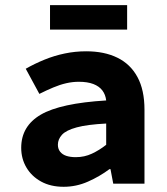

<svg xmlns="http://www.w3.org/2000/svg" viewBox="-20 -705 640 737"><path d="M224.4 12Q174.2 12 137.8 -8.1Q101.3 -28.2 81.4 -62Q61.4 -95.9 61.4 -137.6Q61.4 -220.9 136.6 -264.9Q211.9 -308.8 387.6 -319.4Q385.1 -341.6 373 -357.7Q360.8 -373.8 338.3 -382.5Q315.7 -391.1 282.4 -391.1Q258.5 -391.1 234.1 -385.5Q209.7 -379.9 184.4 -369.2Q159.1 -358.6 131.1 -344.6L78.8 -441.1Q113.1 -460.7 150.8 -476Q188.5 -491.4 228.6 -499.7Q268.6 -508.1 310.8 -508.1Q380.6 -508.1 430.6 -483.5Q480.7 -459 507.6 -409.3Q534.6 -359.6 534.6 -283.6V0H414.7L404.1 -55.9H400.4Q362.6 -27.6 317.6 -7.8Q272.7 12 224.4 12ZM270.9 -101.7Q304.1 -101.7 332.9 -115.2Q361.6 -128.7 387.6 -149.2V-230.8Q314.6 -227 274.2 -216Q233.8 -205 218 -187.8Q202.2 -170.5 202.2 -149.3Q202.2 -133.7 210.7 -122.8Q219.3 -111.8 234.7 -106.7Q250.1 -101.7 270.9 -101.7ZM172 -591.5V-685.4H468V-591.5Z"/></svg>

Font: Source Code Pro ExtraLight
Style: Regular
Weight: 200
Monospace: yes
Designer: Paul D. Hunt, Teo Tuominen
Foundry: Adobe
Version: Version 1.026;hotconv 1.1.0;makeotfexe 2.6.0